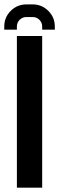

<svg xmlns="http://www.w3.org/2000/svg" viewBox="-49 -870 274 890"><path d="M146.5 0H29.3V-703.1H146.5ZM73.2 -849.6H102.5Q145 -849.6 175 -819.6Q205.1 -789.6 205.1 -747.1V-732.4H146.5V-747.1Q146.5 -765.6 133.5 -778.3Q120.6 -791 102.5 -791H73.2Q55.2 -791 42.2 -778.3Q29.3 -765.6 29.3 -747.1V-732.4H-29.3V-747.1Q-29.3 -789.6 0.7 -819.6Q30.8 -849.6 73.2 -849.6Z"/></svg>

Font: Gerhaus
Style: Regular
Weight: 400
Designer: GGBotNet
Foundry: GGBotNet
Version: 1.01